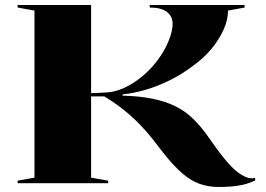

<svg xmlns="http://www.w3.org/2000/svg" viewBox="-20 -728 1059 763"><path d="M848 15Q808 15 773 2.5Q738 -10 704 -39.5Q670 -69 631 -118Q609 -147 586 -176Q563 -205 535.5 -233.5Q508 -262 473.5 -290Q439 -318 394 -345H342V-22L410 -10V0H50V-10L117 -22V-686L50 -698V-708H342V-358Q357 -358 374.5 -359Q392 -360 409 -361Q442 -364 476 -380Q510 -396 541.5 -421.5Q573 -447 597 -477Q618 -503 633.5 -531Q649 -559 657.5 -586Q666 -613 666 -633Q666 -663 643.5 -680.5Q621 -698 575 -698V-708H952V-698L886 -686Q886 -649 868.5 -610Q851 -571 820 -533.5Q789 -496 745 -465Q703 -433 654.5 -409Q606 -385 558 -371Q510 -357 467 -353V-348Q536 -346 587 -335.5Q638 -325 677.5 -305.5Q717 -286 748 -255.5Q779 -225 807 -185Q845 -130 873 -96Q901 -62 923.5 -44.5Q946 -27 967 -21Q981 -18 994 -21V-11Q969 1 944 6.5Q919 12 894.5 13.5Q870 15 848 15Z"/></svg>

Font: Kalnia SemiExpanded Medium
Style: Regular
Weight: 500
Width: 6
Designer: Frida Medrano
Foundry: Frida Medrano
Version: Version 1.105